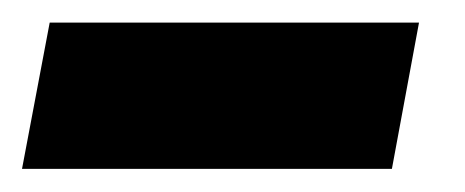

<svg xmlns="http://www.w3.org/2000/svg" viewBox="-28 -324 412 170"><path d="M-8.5 -174.5H319L343 -304H16Z"/></svg>

Font: Anybody Condensed Black
Style: Italic
Weight: 900
Width: 3
Italic angle: -10°
Version: Version 1.113;gftools[0.9.25]